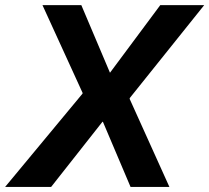

<svg xmlns="http://www.w3.org/2000/svg" viewBox="-49 -740 828 760"><path d="M467.8 0 358.4 -257.8H355L277.8 -370.1V-372.6L119.1 -719.7H272.9L386.7 -451.2H390.6L464.4 -350.6V-348.1L621.6 0ZM-28.8 0 277.8 -369.6V-371.6L382.3 -451.2H385.7L585.4 -719.7H759.3L464.4 -351.6V-350.1L359.4 -257.8H356.4L153.3 0Z"/></svg>

Font: Reddit Sans
Style: Bold Italic
Weight: 700
Italic angle: -11.25°
Designer: Stephen Hutchings
Version: Version 1.013